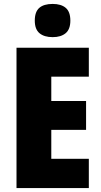

<svg xmlns="http://www.w3.org/2000/svg" viewBox="-20 -957 515 977"><path d="M432 0H64V-714H432V-567H241V-443H418V-296H241V-149H432ZM248 -937Q291 -937 314.5 -917Q338 -897 338 -852Q338 -808 314 -788Q290 -768 248 -768Q205 -768 181 -788Q157 -808 157 -852Q157 -897 180 -917Q203 -937 248 -937Z"/></svg>

Font: Noto Sans Ethiopic Condensed Black
Style: Regular
Weight: 900
Width: 3
Designer: Monotype Design Team
Foundry: Monotype Imaging Inc.
Version: Version 2.102; ttfautohint (v1.8.4.7-5d5b)